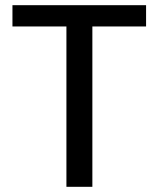

<svg xmlns="http://www.w3.org/2000/svg" viewBox="-20 -720 612 740"><path d="M236 0V-618H28V-700H543V-618H336V0Z"/></svg>

Font: DMSans_18ptMedium
Style: Regular
Weight: 500
Designer: Colophon Foundry, Jonny Pinhorn
Foundry: Colophon Foundry
Version: Version 4.004;gftools[0.9.30]